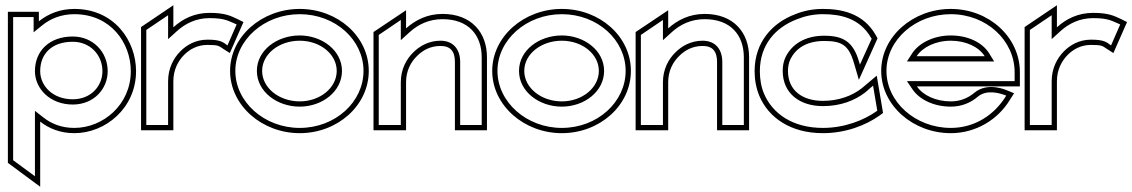

<svg xmlns="http://www.w3.org/2000/svg" viewBox="-20 -496 4311 731"><path d="M10 124 133 215V-33C166 -7 209 11 263 11C382 11 498 -85 498 -225C498 -341 415 -462 263 -462C208 -462 163 -443 128 -415V-451H10ZM30 114V-431H108V-373L140 -399C172 -425 213 -442 263 -442C402 -442 478 -332 478 -225C478 -97 372 -9 263 -9C214 -9 175 -25 145 -49L113 -74V175ZM113 -225C113 -158 171 -98 257 -98C338 -98 390 -158 390 -225C390 -298 334 -357 257 -357C169 -357 113 -303 113 -225ZM133 -225C133 -292 178 -337 257 -337C323 -337 370 -287 370 -225C370 -169 327 -118 257 -118C180 -118 133 -170 133 -225Z M517 0H640V-187C640 -230 658 -264 681 -287C702 -308 731 -325 770 -325C813 -325 813 -321 830 -310L855 -294L907 -412L885 -423C859 -435 838 -447 778 -447C720 -447 675 -424 640 -392V-476L517 -393ZM537 -20V-382L620 -438V-347L653 -377C685 -406 726 -427 778 -427C838.9 -427 850.7 -415.1 881 -403L846 -323C828.7 -336.9 816.2 -345 770 -345C725 -345 691 -325 667 -301C641 -275 620 -236 620 -187V-20Z M856 -226C856 -95 977 11 1121 11C1266 11 1384 -95 1384 -226C1384 -357 1266 -462 1121 -462C977 -462 856 -357 856 -226ZM876 -226C876 -344 986 -442 1121 -442C1257 -442 1364 -344 1364 -226C1364 -108 1257 -9 1121 -9C986 -9 876 -108 876 -226ZM958 -226C958 -147 1035 -90 1121 -90C1207 -90 1282 -148 1282 -226C1282 -304 1206 -361 1121 -361C1035 -361 958 -305 958 -226ZM978 -226C978 -290 1042 -341 1121 -341C1199 -341 1262 -290 1262 -226C1262 -162 1199 -110 1121 -110C1042 -110 978 -162 978 -226Z M1402 0H1526V-183C1526 -226 1544 -260 1568 -283C1589 -304 1618 -321 1657 -321C1695 -321 1712 -301 1712 -260V0H1834V-278C1834 -372 1775 -443 1665 -443C1607 -443 1562 -420 1526 -388V-457L1402 -374ZM1422 -20V-363L1506 -420V-343L1539 -373C1572 -403 1613 -423 1665 -423C1764 -423 1814 -362 1814 -278V-20H1732V-260C1732 -308 1706 -341 1657 -341C1612 -341 1577 -320 1554 -297C1527 -271 1506 -232 1506 -183V-20Z M1854 -226C1854 -95 1975 11 2119 11C2264 11 2382 -95 2382 -226C2382 -357 2264 -462 2119 -462C1975 -462 1854 -357 1854 -226ZM1874 -226C1874 -344 1984 -442 2119 -442C2255 -442 2362 -344 2362 -226C2362 -108 2255 -9 2119 -9C1984 -9 1874 -108 1874 -226ZM1956 -226C1956 -147 2033 -90 2119 -90C2205 -90 2280 -148 2280 -226C2280 -304 2204 -361 2119 -361C2033 -361 1956 -305 1956 -226ZM1976 -226C1976 -290 2040 -341 2119 -341C2197 -341 2260 -290 2260 -226C2260 -162 2197 -110 2119 -110C2040 -110 1976 -162 1976 -226Z M2400 0H2524V-183C2524 -226 2542 -260 2566 -283C2587 -304 2616 -321 2655 -321C2693 -321 2710 -301 2710 -260V0H2832V-278C2832 -372 2773 -443 2663 -443C2605 -443 2560 -420 2524 -388V-457L2400 -374ZM2420 -20V-363L2504 -420V-343L2537 -373C2570 -403 2611 -423 2663 -423C2762 -423 2812 -362 2812 -278V-20H2730V-260C2730 -308 2704 -341 2655 -341C2610 -341 2575 -320 2552 -297C2525 -271 2504 -232 2504 -183V-20Z M2853 -225C2853 -192 2859 -160 2871 -131C2906 -48 2990 11 3113 11C3200 11 3277 -19 3330 -57L3342 -66L3318 -208L3261 -160C3225 -132 3175 -112 3113 -112C3035.6 -112 2980 -151.1 2980 -226C2980 -242 2983 -258 2990 -272C3010 -311 3050 -340 3118 -340C3184 -340 3211 -325 3231 -257L3250 -192L3321 -350L3315 -361C3266 -449 3178 -462 3113 -462C3075 -462 3040 -455 3008 -442C2920 -409 2853 -335 2853 -225ZM2873 -225C2873 -326 2933 -392 3015 -423C3045 -435 3077 -442 3113 -442C3176 -442 3253 -429 3297 -351L3299 -349L3254 -250L3250 -263C3228 -338 3189 -360 3118 -360C3044 -360 2996 -327 2972 -281C2963 -263 2960 -245 2960 -226C2960 -139.9 3025.5 -92 3113 -92C3180 -92 3234 -113 3274 -144L3304 -170L3320 -75L3318 -73C3269 -38 3195 -9 3113 -9C2997 -9 2921 -64 2889 -139C2878 -165 2873 -194 2873 -225Z M3335 -226C3335 -95 3456 11 3600 11C3695 11 3779 -40 3825 -116L3841 -141L3814 -152C3814 -152 3741 -186 3690 -143C3665 -122 3635 -110 3600 -110C3543 -110 3494 -133 3471 -167H3863V-221C3863 -355 3745 -462 3600 -462C3456 -462 3335 -357 3335 -226ZM3355 -226C3355 -344 3465 -442 3600 -442C3736 -442 3843 -342 3843 -221V-187H3433L3454 -156C3482 -115 3538 -90 3600 -90C3640 -90 3675 -104 3703 -128C3735.4 -155.2 3783.2 -143.1 3811 -132C3767.2 -59 3691.4 -9 3600 -9C3465 -9 3355 -108 3355 -226ZM3433 -262H3765L3746 -293C3719 -336 3663 -361 3600 -361C3537 -361 3480 -334 3453 -293ZM3470 -282C3492 -316 3542 -341 3600 -341C3658 -341 3707 -317 3729 -282Z M3881 0H4004V-187C4004 -230 4022 -264 4045 -287C4066 -308 4095 -325 4134 -325C4177 -325 4177 -321 4194 -310L4219 -294L4271 -412L4249 -423C4223 -435 4202 -447 4142 -447C4084 -447 4039 -424 4004 -392V-476L3881 -393ZM3901 -20V-382L3984 -438V-347L4017 -377C4049 -406 4090 -427 4142 -427C4202.9 -427 4214.7 -415.1 4245 -403L4210 -323C4192.7 -336.9 4180.2 -345 4134 -345C4089 -345 4055 -325 4031 -301C4005 -275 3984 -236 3984 -187V-20Z"/></svg>

Font: Charger Pro
Style: Ol
Weight: 900
Designer: Jasper
Foundry: Cannot Into Space Fonts
Version: Version 1.09